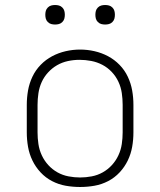

<svg xmlns="http://www.w3.org/2000/svg" viewBox="-20 -739 640 767"><path d="M300 8Q271 8 242.5 3Q214 -2 188 -15.5Q162 -29 142 -50.5Q122 -72 109.5 -98Q97 -124 92 -152.5Q87 -181 87 -210V-320Q87 -349 92 -377.5Q97 -406 109.5 -432.5Q122 -459 142.5 -480Q163 -501 188.5 -514.5Q214 -528 242.5 -534.5Q271 -541 300 -541Q329 -541 357.5 -534.5Q386 -528 411.5 -514.5Q437 -501 457.5 -480Q478 -459 490.5 -432.5Q503 -406 508 -377.5Q513 -349 513 -320V-210Q513 -181 508 -152.5Q503 -124 490.5 -98Q478 -72 458 -50.5Q438 -29 412 -15.5Q386 -2 357.5 3Q329 8 300 8ZM300 -30Q323 -30 346.5 -34.5Q370 -39 390.5 -50.5Q411 -62 427 -79.5Q443 -97 453 -118.5Q463 -140 466.5 -163.5Q470 -187 470 -210V-320Q470 -344 466.5 -367.5Q463 -391 453 -412.5Q443 -434 426.5 -451.5Q410 -469 389 -480Q368 -491 344.5 -495.5Q321 -500 298 -500Q274 -500 251 -495Q228 -490 208 -478.5Q188 -467 172 -449.5Q156 -432 146.5 -411Q137 -390 133.5 -366.5Q130 -343 130 -320V-210Q130 -187 133.5 -163.5Q137 -140 147 -118.5Q157 -97 173 -79.5Q189 -62 209.5 -50.5Q230 -39 253.5 -34.5Q277 -30 300 -30ZM400 -641Q392 -641 384.5 -643Q377 -645 371 -651Q365 -657 363 -664.5Q361 -672 361 -680Q361 -688 363 -695.5Q365 -703 371 -709Q377 -715 384.5 -717Q392 -719 400 -719Q408 -719 415.5 -717Q423 -715 429 -709Q435 -703 437 -695.5Q439 -688 439 -680Q439 -672 437 -664.5Q435 -657 429 -651Q423 -645 415.5 -643Q408 -641 400 -641ZM200 -641Q192 -641 184.5 -643Q177 -645 171 -651Q165 -657 163 -664.5Q161 -672 161 -680Q161 -688 163 -695.5Q165 -703 171 -709Q177 -715 184.5 -717Q192 -719 200 -719Q208 -719 215.5 -717Q223 -715 229 -709Q235 -703 237 -695.5Q239 -688 239 -680Q239 -672 237 -664.5Q235 -657 229 -651Q223 -645 215.5 -643Q208 -641 200 -641Z"/></svg>

Font: Iosevka Curly XLtEx
Style: Regular
Weight: 200
Width: 7
Monospace: yes
Designer: Belleve Invis
Foundry: Belleve Invis
Version: Version 11.1.0; ttfautohint (v1.8.3)